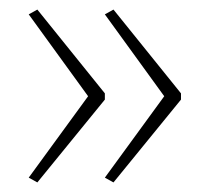

<svg xmlns="http://www.w3.org/2000/svg" viewBox="-20 -479 437 401"><path d="M358 -271V-284L217 -459L199 -449L323 -278L199 -108L217 -98ZM199 -271V-284L58 -459L40 -449L164 -278L40 -108L58 -98Z"/></svg>

Font: Noto Sans Kannada ExtraCondensed Thin
Style: Regular
Weight: 100
Width: 2
Designer: Jelle Bosma - Monotype Design Team
Foundry: Monotype Imaging Inc.
Version: Version 2.005